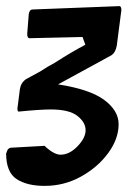

<svg xmlns="http://www.w3.org/2000/svg" viewBox="-31 -757 430 628"><path d="M115 -149Q57 -149 23 -171.5Q-11 -194 -11 -256L-10 -257Q-6 -274 7 -274L115 -280L121 -274Q148 -251 167 -251Q196 -251 222.5 -278.5Q249 -306 249 -331Q249 -357 222 -378Q195 -399 135 -399Q100 -399 30 -392Q26 -392 26 -402L34 -465Q37 -486 54 -498L100 -523Q124 -539 147 -551Q205 -588 245 -609L248 -611L239 -636L64 -632Q58 -634 58 -646L63 -710Q65 -726 76 -726L360 -737Q366 -736 366 -724L351 -608Q347 -585 333 -576L159 -481Q263 -465 310 -430Q357 -395 357 -351Q357 -303 323 -256.5Q289 -210 234 -179.5Q179 -149 115 -149Z"/></svg>

Font: Bangerz
Style: Regular
Weight: 400
Designer: vernon adams
Foundry: Vernon Adams
Version: Version 2.10;February 7, 2025;FontCreator 13.0.0.2683 64-bit